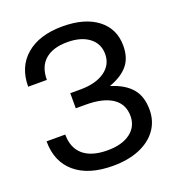

<svg xmlns="http://www.w3.org/2000/svg" viewBox="-133 -833 881 956"><g transform="rotate(-20 307.0 -355.5)"><path d="M556 -531Q556 -467 523.5 -428Q491 -389 427 -366V-364Q498 -342 534 -300Q570 -258 570 -187Q570 -127 537.5 -81.5Q505 -36 445 -11Q385 14 305 14Q176 14 105 -46Q34 -106 34 -214H133Q133 -143 177 -105.5Q221 -68 305 -68Q382 -68 426 -101Q470 -134 470 -190Q470 -253 421 -286Q372 -319 280 -319H227V-399H280Q362 -399 409.5 -432.5Q457 -466 457 -523Q457 -578 414.5 -610.5Q372 -643 299 -643Q223 -643 181.5 -607Q140 -571 140 -501H41Q41 -606 111 -665.5Q181 -725 303 -725Q421 -725 488.5 -673Q556 -621 556 -531Z"/></g></svg>

Font: CST
Style: Regular
Weight: 400
Version: Version 1.00